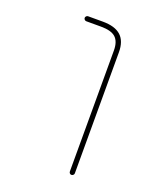

<svg xmlns="http://www.w3.org/2000/svg" viewBox="-137 -634 774 917"><g transform="rotate(20 250.0 -175.5)"><path d="M323.2 181.6V-433.6Q323.2 -479.5 299.8 -500Q277.3 -519.5 226.6 -519.5H151.4Q146.5 -519.5 142.6 -523.4Q138.7 -527.3 138.7 -532.2Q138.7 -537.1 142.6 -541Q146.5 -544.9 151.4 -544.9H226.6Q288.1 -544.9 318.4 -517.6Q348.6 -490.2 348.6 -433.6V181.6Q348.6 186.5 344.7 190.4Q340.8 194.3 335.4 194.3Q330.1 194.3 326.7 190.4Q323.2 186.5 323.2 181.6Z"/></g></svg>

Font: Rounded-X Mgen+ 2m thin
Style: Regular
Weight: 100
Designer: [Source Han Sans]
Ryoko NISHIZUKA  (kana & ideographs); Paul D. Hunt (Latin, Greek & Cyrillic); Wenlong ZHANG  (bopomofo
Version: Version 1.059.20150602